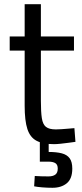

<svg xmlns="http://www.w3.org/2000/svg" viewBox="-20 -673 391 911"><path d="M236 11Q184 11 153.5 -5Q123 -21 110 -60.5Q97 -100 97 -172V-433H26V-500H97V-653H174V-500H331V-433H174V-195Q174 -142 178.5 -112.5Q183 -83 198 -71Q213 -59 245 -59Q255 -59 271 -60Q287 -61 303.5 -62.5Q320 -64 333 -65L338 0Q324 2 305 4.5Q286 7 267.5 9Q249 11 236 11ZM229 218Q205 218 180.5 216Q156 214 142 211L145 162Q154 163 176 163.5Q198 164 210 164Q231 164 242.5 155.5Q254 147 254 127Q254 108 242.5 101Q231 94 210 94H169V-1H211V48Q248 48 273 54.5Q298 61 310.5 78Q323 95 323 127Q323 175 297 196.5Q271 218 229 218Z"/></svg>

Font: Cairo Play
Style: Regular
Weight: 400
Designer: Mohamed Gaber, Accademia di Belle Arti di Urbino
Foundry: Kief Type Foundry, Accademia di Belle Arti di Urbino
Version: Version 3.119